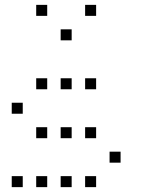

<svg xmlns="http://www.w3.org/2000/svg" viewBox="-20 -793 640 785"><path d="M129 -773Q128 -773 128 -773Q128 -773 128 -772V-729Q128 -728 128 -728Q128 -728 129 -728H172Q173 -728 173 -728Q173 -728 173 -729V-772Q173 -773 173 -773Q173 -773 172 -773ZM329 -773Q328 -773 328 -773Q328 -773 328 -772V-729Q328 -728 328 -728Q328 -728 329 -728H372Q373 -728 373 -728Q373 -728 373 -729V-772Q373 -773 373 -773Q373 -773 372 -773ZM229 -673Q228 -673 228 -673Q228 -673 228 -672V-629Q228 -628 228 -628Q228 -628 229 -628H272Q273 -628 273 -628Q273 -628 273 -629V-672Q273 -673 273 -673Q273 -673 272 -673ZM129 -473Q128 -473 128 -473Q128 -473 128 -472V-429Q128 -428 128 -428Q128 -428 129 -428H172Q173 -428 173 -428Q173 -428 173 -429V-472Q173 -473 173 -473Q173 -473 172 -473ZM229 -473Q228 -473 228 -473Q228 -473 228 -472V-429Q228 -428 228 -428Q228 -428 229 -428H272Q273 -428 273 -428Q273 -428 273 -429V-472Q273 -473 273 -473Q273 -473 272 -473ZM329 -473Q328 -473 328 -473Q328 -473 328 -472V-429Q328 -428 328 -428Q328 -428 329 -428H372Q373 -428 373 -428Q373 -428 373 -429V-472Q373 -473 373 -473Q373 -473 372 -473ZM29 -373Q28 -373 28 -373Q28 -373 28 -372V-329Q28 -328 28 -328Q28 -328 29 -328H72Q73 -328 73 -328Q73 -328 73 -329V-372Q73 -373 73 -373Q73 -373 72 -373ZM129 -273Q128 -273 128 -273Q128 -273 128 -272V-229Q128 -228 128 -228Q128 -228 129 -228H172Q173 -228 173 -228Q173 -228 173 -229V-272Q173 -273 173 -273Q173 -273 172 -273ZM229 -273Q228 -273 228 -273Q228 -273 228 -272V-229Q228 -228 228 -228Q228 -228 229 -228H272Q273 -228 273 -228Q273 -228 273 -229V-272Q273 -273 273 -273Q273 -273 272 -273ZM329 -273Q328 -273 328 -273Q328 -273 328 -272V-229Q328 -228 328 -228Q328 -228 329 -228H372Q373 -228 373 -228Q373 -228 373 -229V-272Q373 -273 373 -273Q373 -273 372 -273ZM429 -173Q428 -173 428 -173Q428 -173 428 -172V-129Q428 -128 428 -128Q428 -128 429 -128H472Q473 -128 473 -128Q473 -128 473 -129V-172Q473 -173 473 -173Q473 -173 472 -173ZM29 -73Q28 -73 28 -73Q28 -73 28 -72V-29Q28 -28 28 -28Q28 -28 29 -28H72Q73 -28 73 -28Q73 -28 73 -29V-72Q73 -73 73 -73Q73 -73 72 -73ZM129 -73Q128 -73 128 -73Q128 -73 128 -72V-29Q128 -28 128 -28Q128 -28 129 -28H172Q173 -28 173 -28Q173 -28 173 -29V-72Q173 -73 173 -73Q173 -73 172 -73ZM229 -73Q228 -73 228 -73Q228 -73 228 -72V-29Q228 -28 228 -28Q228 -28 229 -28H272Q273 -28 273 -28Q273 -28 273 -29V-72Q273 -73 273 -73Q273 -73 272 -73ZM329 -73Q328 -73 328 -73Q328 -73 328 -72V-29Q328 -28 328 -28Q328 -28 329 -28H372Q373 -28 373 -28Q373 -28 373 -29V-72Q373 -73 373 -73Q373 -73 372 -73Z"/></svg>

Font: Doto Light
Style: Regular
Weight: 300
Monospace: yes
Version: Version 1.000